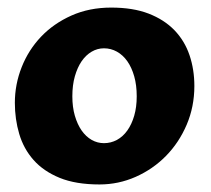

<svg xmlns="http://www.w3.org/2000/svg" viewBox="-20 -472 553 504"><path d="M19 -202.1Q19 -250.5 36.9 -295.7Q54.7 -340.8 87.6 -375.5Q120.6 -410.2 167.5 -431.2Q214.4 -452.1 272 -452.1Q329.1 -452.1 370.1 -436.3Q411.1 -420.4 438 -392.6Q464.8 -364.7 477.5 -327.1Q490.2 -289.6 490.2 -246.1Q490.2 -191.9 470 -144.5Q449.7 -97.2 415.5 -62.5Q381.3 -27.8 336.2 -7.8Q291 12.2 241.2 12.2Q179.2 12.2 136.7 -5.1Q94.2 -22.5 68.1 -52Q42 -81.5 30.5 -120.4Q19 -159.2 19 -202.1ZM169.9 -219.2Q169.9 -190.9 176.5 -168.2Q183.1 -145.5 194.3 -129.4Q205.6 -113.3 220.7 -104.7Q235.8 -96.2 252.9 -96.2Q271 -96.2 286.9 -104.7Q302.7 -113.3 314.2 -129.4Q325.7 -145.5 332.3 -168.2Q338.9 -190.9 338.9 -219.2Q338.9 -248.5 332.3 -271.7Q325.7 -294.9 314.2 -311.3Q302.7 -327.6 286.9 -336.4Q271 -345.2 252.9 -345.2Q235.8 -345.2 220.7 -336.4Q205.6 -327.6 194.3 -311.3Q183.1 -294.9 176.5 -271.7Q169.9 -248.5 169.9 -219.2Z"/></svg>

Font: Simonetta
Style: Black
Weight: 900
Designer: Gayaneh Bagdasaryan
Foundry: Brownfox
Version: Version 1.002